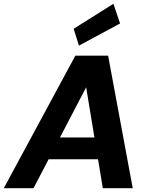

<svg xmlns="http://www.w3.org/2000/svg" viewBox="-44 -994 788 1014"><path d="M-24 0 354 -700H527L657 0H499L411 -533L133 0ZM111 -153 170 -268H543L561 -153ZM373 -753 345 -842 555 -974 590 -870Z"/></svg>

Font: DM Sans 12pt Black
Style: Italic
Weight: 900
Italic angle: -10°
Version: Version 4.004;gftools[0.9.30]